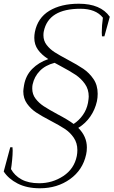

<svg xmlns="http://www.w3.org/2000/svg" viewBox="-55 -782 609 1030"><path d="M534 -692 505 -587H492Q491 -592 491 -608Q491 -645 497 -687Q459 -735 376 -735Q205 -735 180 -614Q178 -606 178 -593Q178 -563 195.5 -540.5Q213 -518 238 -502Q263 -486 308 -462Q361 -434 392.5 -412.5Q424 -391 446.5 -358Q469 -325 469 -279Q469 -258 465 -239Q455 -194 429.5 -157Q404 -120 365 -96Q411 -50 411 9Q411 30 407 47Q389 130 320.5 179Q252 228 159 228Q89 228 39.5 202.5Q-10 177 -35 138L0 8H12Q13 12 13 26Q13 47 10 77.5Q7 108 4 125Q23 160 60.5 180.5Q98 201 155 201Q226 201 284.5 162.5Q343 124 357 55Q360 39 360 23Q360 -15 340.5 -43.5Q321 -72 292 -91Q263 -110 215 -135Q167 -160 138.5 -179Q110 -198 90 -226Q70 -254 70 -292Q70 -301 74 -325Q83 -377 117.5 -412Q152 -447 204 -465Q168 -488 148.5 -515.5Q129 -543 129 -579Q129 -594 132 -610Q147 -686 209.5 -724Q272 -762 368 -762Q485 -762 534 -692ZM271 -427 238 -445Q188 -432 158.5 -401.5Q129 -371 120 -329Q118 -321 118 -307Q118 -276 136 -252.5Q154 -229 180 -212Q206 -195 252 -170Q311 -139 340 -117Q369 -136 389.5 -165Q410 -194 417 -230Q421 -254 421 -264Q421 -303 400.5 -332Q380 -361 350 -381Q320 -401 271 -427Z"/></svg>

Font: Trirong ExtraLight
Style: Italic
Weight: 275
Italic angle: -12°
Designer: Katatrad Team
Foundry: CadsonDemak
Version: Version 1.003